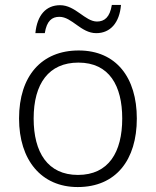

<svg xmlns="http://www.w3.org/2000/svg" viewBox="-20 -746 630 776"><path d="M123 -612H161C169 -662 190 -678 220 -678C271 -678 307 -612 369 -612C426 -612 463 -654 469 -726H432C424 -676 402 -659 372 -659C324 -659 285 -725 223 -725C166 -725 130 -685 123 -612ZM533 -267C533 -432 450 -542 298 -542C148 -542 57 -439 57 -267C57 -99 147 10 294 10C449 10 533 -100 533 -267ZM116 -267C116 -408 177 -493 297 -493C422 -493 474 -399 474 -267C474 -131 419 -39 295 -39C173 -39 116 -130 116 -267Z"/></svg>

Font: Noto Sans Malayalam Light
Style: Regular
Weight: 300
Designer: Jelle Bosma - Monotype Design Team
Foundry: Monotype Imaging Inc.
Version: Version 2.104